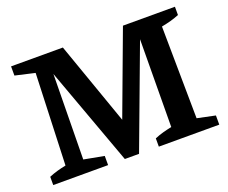

<svg xmlns="http://www.w3.org/2000/svg" viewBox="-109 -830 1192 1003"><g transform="rotate(-20 487.0 -329.0)"><path d="M852 -72 952 -51V0H616V-46Q640 -56 663.5 -62.5Q687 -69 712 -74L716 -614L734 -610L506 0H427L210 -595L229 -598L222 -72L334 -51V0H29V-46Q53 -56 76 -62.5Q99 -69 124 -74L143 -582L34 -607V-658H322L501 -150L467 -151L656 -658H945V-612Q923 -603 898 -596Q873 -589 846 -584Z"/></g></svg>

Font: Piazzolla 24pt
Style: Bold
Weight: 700
Designer: Juan Pablo del Peral
Foundry: Huerta Tipografica
Version: Version 2.005